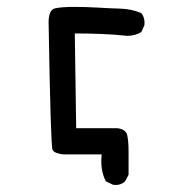

<svg xmlns="http://www.w3.org/2000/svg" viewBox="-20 -451 540 557"><path d="M308 85 287 75Q270 42 275 -3H164Q138 -6 132.5 -16Q127 -26 121 -386Q121 -423 140.5 -427Q160 -431 194.5 -431Q229 -431 262 -429Q295 -427 328.5 -426Q362 -425 390 -413Q401 -399 399 -378L390 -358Q372 -347 349 -347Q312 -351 274 -352.5Q236 -354 197 -354L201 -79H321Q345 -76 349 -59Q353 -42 353 -10Q353 22 353 56L343 75Q329 88 308 85Z"/></svg>

Font: Kosefont JP
Style: Regular
Weight: 400
Designer: Nozomi Seto 瀬戸のぞみ
Version: Version 3.00;June 19, 2020